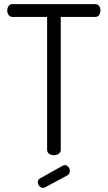

<svg xmlns="http://www.w3.org/2000/svg" viewBox="-20 -751 521 929"><path d="M15 -700C15 -691.3 17.3 -684 22 -678C26.7 -672 32.7 -669 40 -669H208V-26C208 -18 211.2 -11.7 217.5 -7C223.8 -2.3 231.7 0 241 0C249.7 0 257.3 -2.3 264 -7C270.7 -11.7 274 -18 274 -26V-669H441C449 -669 455.2 -672.2 459.5 -678.5C463.8 -684.8 466 -692.3 466 -701C466 -709 463.8 -716 459.5 -722C455.2 -728 449 -731 441 -731H40C32 -731 25.8 -727.8 21.5 -721.5C17.2 -715.2 15 -708 15 -700ZM163 130C163 137.3 165.5 143.8 170.5 149.5C175.5 155.2 181.3 158 188 158C191.3 158 195 157 199 155L305 98C313.7 93.3 318 86 318 76C318 69.3 315.7 63 311 57C306.3 51 300.7 48 294 48C292 48 289 48.7 285 50L174 112C166.7 116 163 122 163 130Z"/></svg>

Font: Terminal Dosis
Style: Book
Weight: 400
Designer: EdgarTolentino, PabloImpallari, IginoMarini
Foundry: EdgarTolentino, PabloImpallari, IginoMarini
Version: Version 1.006